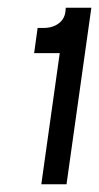

<svg xmlns="http://www.w3.org/2000/svg" viewBox="-20 -805 256 495"><path d="M86.5 -330 134 -668H68L77 -733H93Q116 -733 131.8 -745Q147.5 -757 149 -778L149.5 -785H215.5L151.5 -330Z"/></svg>

Font: Mohave Light Medium
Style: Italic
Weight: 500
Italic angle: -8°
Version: Version 2.003